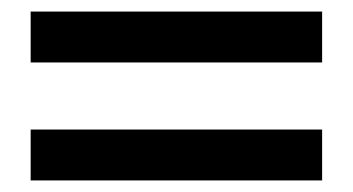

<svg xmlns="http://www.w3.org/2000/svg" viewBox="-20 -419 610 332"><path d="M537 -311H33V-399H537ZM537 -107H33V-195H537Z"/></svg>

Font: STIX
Style: Bold Italic
Weight: 700
Italic angle: -16.33°
Designer: MicroPress Inc., with final additions and corrections provided by Coen Hoffman, Elsevier (retired)
Version: Version 1.1.1